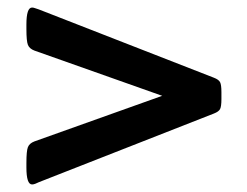

<svg xmlns="http://www.w3.org/2000/svg" viewBox="-20 -499 656 509"><path d="M65 -10Q50 -10 50 -55V-67Q50 -99 54 -109Q58 -119 71 -124L410 -245L71 -365Q58 -370 54 -380Q50 -390 50 -422V-434Q50 -479 65 -479Q69 -479 74 -477Q79 -475 83 -474L547 -293Q560 -288 563.5 -281Q567 -274 567 -255V-236Q567 -217 563.5 -210Q560 -203 547 -198L83 -16Q79 -14 74 -12Q69 -10 65 -10Z"/></svg>

Font: Asap Semi Expanded
Style: Bold
Weight: 700
Width: 6
Designer: Pablo Cosgaya
Foundry: Omnibus-Type
Version: Version 3.001; ttfautohint (v1.8.4.7-5d5b)